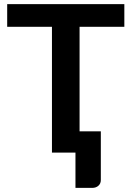

<svg xmlns="http://www.w3.org/2000/svg" viewBox="-20 -743 644 935"><path d="M367.5 -612.5V-103.5H471V133.5Q471 151 459.2 161.5Q447.5 172 428.5 172H347.5V0H233V-612.5H15V-723H585.5V-612.5Z"/></svg>

Font: Lato
Style: Bold
Weight: 700
Designer: Lukasz Dziedzic with Adam Twardoch and Botio Nikoltchev
Foundry: tyPoland Lukasz Dziedzic
Version: Version 2.010; 2014-09-01; http://www.latofonts.com/; ttfaut